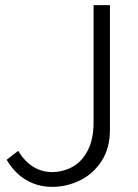

<svg xmlns="http://www.w3.org/2000/svg" viewBox="-20 -720 540 751"><path d="M6 -95 51 -130Q102 -47 184 -47Q225 -47 262 -66.5Q299 -86 322.5 -130Q346 -174 346 -242V-700H410V-212Q410 -140 377 -89.5Q344 -39 292 -14Q240 11 184 11Q144 11 110 -2.5Q76 -16 50.5 -39.5Q25 -63 6 -95Z"/></svg>

Font: Oak Sans Light
Style: Regular
Weight: 400
Designer: Erik Kennedy, Walven
Foundry: Erik Kennedy, Walven
Version: Version 1.100;Glyphs 3.1.2 (3151)